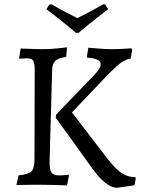

<svg xmlns="http://www.w3.org/2000/svg" viewBox="-20 -868 668 902"><path d="M243 -329 422 -515Q453 -546 453 -567Q453 -580 437.5 -587.5Q422 -595 390 -597L388 -601L395 -644Q395 -644 406.5 -643Q418 -642 436 -640.5Q454 -639 472.5 -638Q491 -637 505 -637Q520 -637 536 -637.5Q552 -638 566 -639Q580 -640 588.5 -640.5Q597 -641 597 -641L601 -634L594 -593Q577 -590 562 -582Q547 -574 528 -557Q509 -540 479 -509L318 -340L486 -121Q522 -75 550.5 -55.5Q579 -36 614 -36L618 -32L612 2Q612 2 601 4Q590 6 574.5 8Q559 10 546 12Q533 14 529 14Q504 14 475 -9Q446 -32 417 -72L242 -315ZM143 -540Q143 -572 136 -583Q129 -594 106 -594Q97 -594 84.5 -593Q72 -592 72 -592L70 -596L77 -640Q77 -640 88.5 -639.5Q100 -639 118 -638.5Q136 -638 155 -637.5Q174 -637 188 -637Q204 -637 222.5 -638.5Q241 -640 257.5 -641.5Q274 -643 284.5 -644.5Q295 -646 295 -646L291 -601Q254 -595 240 -582.5Q226 -570 225 -541L213 -112Q212 -72 221.5 -58Q231 -44 257 -44Q272 -44 287 -45.5Q302 -47 302 -47L304 -43L295 3Q295 3 282.5 2.5Q270 2 250 1.5Q230 1 209.5 0.5Q189 0 172 0Q153 0 133 0Q113 0 95.5 0.5Q78 1 67.5 1Q57 1 57 1L67 -44Q114 -49 128 -63Q142 -77 142 -120ZM336 -714Q336 -714 324 -724.5Q312 -735 291.5 -751.5Q271 -768 246.5 -787.5Q222 -807 198 -825L212 -847L221 -848Q256 -828 289.5 -810.5Q323 -793 343 -783Q364 -793 396.5 -810Q429 -827 465 -848L474 -847L488 -825Q464 -807 439.5 -787.5Q415 -768 394.5 -751.5Q374 -735 362 -724.5Q350 -714 350 -714Z"/></svg>

Font: Alegreya
Style: Regular
Weight: 400
Designer: Juan Pablo del Peral
Foundry: Huerta Tipografica
Version: Version 2.009